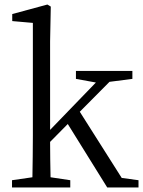

<svg xmlns="http://www.w3.org/2000/svg" viewBox="-20 -827 632 847"><path d="M517 -42 332 -334 463 -466 564 -479V-514H315V-479L403 -463L201 -254V-644L204 -798L189 -807L34 -765V-734L125 -726V-228C125 -169 124 -104 123 -45L33 -32V0H290V-32L203 -45C202 -95 201 -150 201 -201L279 -280L453 0H591V-32Z"/></svg>

Font: Noto Serif CJK JP
Style: Regular
Weight: 400
Designer: Ryoko NISHIZUKA 西塚涼子 (kana & ideographs); Frank Grießhammer (Latin, Greek & Cyrillic); Wenlong ZHANG 张文龙 (bopomofo); San
Foundry: Adobe Systems Incorporated
Version: Version 1.000;PS 1;hotconv 16.6.53;makeotf.lib2.5.65590